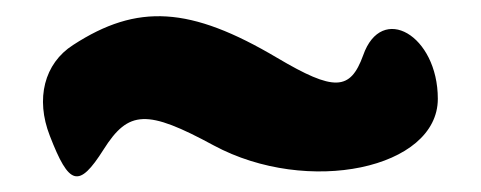

<svg xmlns="http://www.w3.org/2000/svg" viewBox="-20 -569 599 239"><path d="M71 -513C35 -490 24 -446 42 -400C66 -338 78 -334 109 -383C140 -432 163 -433 246 -388C363 -325 525 -359 525 -446C525 -525 455 -566 432 -500C416 -456 396 -455 325 -497C217 -561 151 -565 71 -513Z"/></svg>

Font: Hussar Skorodowane
Style: Bold
Weight: 700
Foundry: Cannot Into Space Fonts
Version: Version 0.892